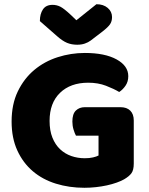

<svg xmlns="http://www.w3.org/2000/svg" viewBox="-20 -874 704 910"><path d="M614 -99Q614 -68 603 -53Q592 -38 568 -24Q554 -16 533 -8.5Q512 -1 487 4.5Q462 10 434.5 13Q407 16 380 16Q308 16 245 -3.5Q182 -23 135.5 -62.5Q89 -102 62 -161Q35 -220 35 -298Q35 -380 64.5 -441Q94 -502 142.5 -542.5Q191 -583 253.5 -603Q316 -623 382 -623Q477 -623 532.5 -592.5Q588 -562 588 -513Q588 -487 575 -468Q562 -449 545 -438Q520 -453 482.5 -467.5Q445 -482 398 -482Q314 -482 264.5 -434Q215 -386 215 -301Q215 -255 228.5 -221.5Q242 -188 265 -166.5Q288 -145 318 -134.5Q348 -124 382 -124Q404 -124 421 -128Q438 -132 447 -137V-231H340Q334 -242 328.5 -260Q323 -278 323 -298Q323 -334 339.5 -350Q356 -366 382 -366H551Q581 -366 597.5 -349.5Q614 -333 614 -303ZM342 -778 437 -854Q470 -854 490.5 -836.5Q511 -819 511 -793Q511 -773 501.5 -759Q492 -745 465 -724L410 -682Q398 -673 382 -667.5Q366 -662 346 -662Q319 -662 297.5 -671Q276 -680 250 -703L169 -774Q169 -808 183.5 -829.5Q198 -851 229 -851Q249 -851 266.5 -842Q284 -833 316 -803Z"/></svg>

Font: Baloo Paaji
Style: Regular
Weight: 400
Designer: Shuchita Grover and Ek Type
Foundry: Ek Type
Version: Version 1.007;PS 1.000;hotconv 1.0.88;makeotf.lib2.5.647800